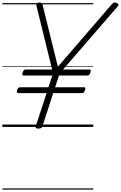

<svg xmlns="http://www.w3.org/2000/svg" viewBox="-20 -1059 1008 1602"><path d="M299 14Q273 14 278 -5L369 -282H132Q124 -282 121.5 -287.5Q119 -293 123 -307Q127 -321 133.5 -326Q140 -331 148 -331H384L417 -429H177Q169 -429 167 -435Q165 -441 169 -454Q173 -468 179.5 -473.5Q186 -479 194 -479H415L285 -1007Q281 -1023 288 -1030.5Q295 -1038 308 -1038Q323 -1038 328 -1032.5Q333 -1027 336 -1016L463 -502L909 -1019Q921 -1033 929.5 -1037Q938 -1041 951 -1035Q964 -1032 967.5 -1023.5Q971 -1015 960 -1003L506 -479H726Q735 -479 737 -474Q739 -469 735 -455Q731 -441 724.5 -435Q718 -429 710 -429H472L440 -331H681Q689 -331 691.5 -326.5Q694 -322 689 -307Q685 -294 679 -288Q673 -282 665 -282H424L334 -5Q328 14 299 14ZM0 513H758V523H0ZM0 -20H758V0H0ZM0 -505H758V-500H0ZM0 -1033H758V-1023H0Z"/></svg>

Font: Playwrite IN Guides
Style: Regular
Weight: 400
Designer: Veronika Burian, José Scaglione
Foundry: TypeTogether
Version: Version 1.003